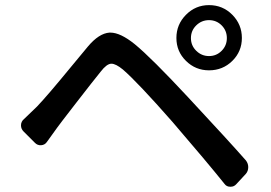

<svg xmlns="http://www.w3.org/2000/svg" viewBox="-20 -751 1040 736"><path d="M732.4 -653.8Q711.9 -633.8 711.9 -605Q711.9 -576.2 732.4 -556.2Q752.9 -536.1 781.2 -536.1Q809.6 -536.1 829.6 -556.2Q849.6 -576.2 849.6 -605Q849.6 -633.8 829.6 -653.8Q809.6 -673.8 781.2 -673.8Q752.9 -673.8 732.4 -653.8ZM656.2 -605.5Q656.2 -657.2 692.9 -694.3Q729.5 -731.4 781.2 -731.4Q834 -731.4 870.6 -694.3Q907.2 -657.2 907.2 -605.5Q907.2 -553.7 870.6 -517.6Q834 -481.4 781.2 -481.4Q729.5 -481.4 692.9 -517.6Q656.2 -553.7 656.2 -605.5ZM159.2 -206.1Q151.4 -195.3 137.7 -194.3Q124 -193.4 114.3 -203.1L70.3 -247.1Q60.5 -256.8 60.5 -270.5Q60.5 -285.2 72.3 -294.9Q81.1 -302.7 122.1 -342.8Q142.6 -364.3 174.8 -401.9Q207 -439.5 251.5 -493.7Q295.9 -547.9 317.4 -573.2Q359.4 -623 399.4 -626Q401.4 -626 403.3 -626Q441.4 -626 496.1 -582Q560.5 -529.3 702.1 -377Q860.4 -207 922.9 -135.7Q931.6 -124 931.6 -110.4Q931.6 -94.7 921.9 -84L885.7 -44.9Q877 -35.2 864.3 -35.2Q863.3 -35.2 862.3 -35.2Q848.6 -35.2 840.8 -45.9Q773.4 -129.9 641.6 -283.2Q507.8 -435.5 451.2 -484.4Q423.8 -506.8 407.2 -506.8Q406.2 -506.8 406.2 -506.8Q388.7 -505.9 366.2 -476.6Q339.8 -444.3 272.5 -357.4Q205.1 -270.5 199.2 -261.7Q175.8 -229.5 159.2 -206.1Z"/></svg>

Font: Gen Jyuu Gothic L Monospace Medium
Style: Regular
Weight: 500
Designer: [Source Han Sans]
Ryoko NISHIZUKA  (kana & ideographs); Paul D. Hunt (Latin, Greek & Cyrillic); Wenlong ZHANG  (bopomofo
Version: Version 1.002.20150607